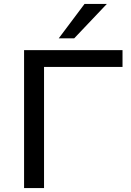

<svg xmlns="http://www.w3.org/2000/svg" viewBox="-20 -961 667 981"><path d="M103 0V-705H606V-619H205V0ZM280 -765 412 -941H526L359 -765Z"/></svg>

Font: Nunito Sans 10pt SemiExpanded Medium
Style: Regular
Weight: 500
Width: 6
Designer: Vernon Adams
Foundry: Vernon Adams
Version: Version 3.101;gftools[0.9.27]